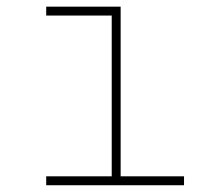

<svg xmlns="http://www.w3.org/2000/svg" viewBox="-20 -548 640 568"><path d="M116.7 -528.3H336.9V-26.4H524.4V0H116.7V-26.4H310.5V-502H116.7Z"/></svg>

Font: Roboto Mono Thin
Style: Regular
Weight: 250
Designer: Google
Version: Version 2.000985; 2015; ttfautohint (v1.3)